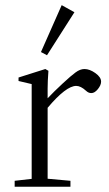

<svg xmlns="http://www.w3.org/2000/svg" viewBox="-20 -708 415 728"><path d="M158.2 -498.5 135.3 -510.7 213.9 -688.5 262.2 -661.6ZM35.6 0V-22.5L100.1 -29.8V-389.2L50.3 -400.9V-414.1L151.9 -446.3L163.6 -439.5Q160.6 -399.4 160.6 -372.1V-335.4Q185.1 -361.3 217.8 -391.6Q250.5 -421.9 266.1 -433.1Q283.7 -446.3 300.3 -446.3Q319.8 -446.3 341.6 -430.9Q363.3 -415.5 363.3 -398.4Q363.3 -385.3 351.1 -370.1Q338.9 -355 326.2 -355Q315.4 -355 306.2 -363.8Q286.1 -382.3 269 -382.3Q230.5 -382.3 160.6 -299.3V-30.3L247.1 -22.5V0Z"/></svg>

Font: Elstob Light
Style: Regular
Weight: 300
Designer: Peter S. Baker
Version: Version 1.015